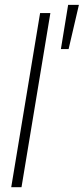

<svg xmlns="http://www.w3.org/2000/svg" viewBox="-20 -782 350 802"><path d="M190.4 -727.5 69.8 0H26.9L147.5 -727.5ZM234.4 -577.1 264.6 -761.7H309.6L266.6 -577.1Z"/></svg>

Font: Inter 28pt ExtraLight
Style: Italic
Weight: 250
Italic angle: -9.3988°
Designer: Rasmus Andersson
Foundry: rsms
Version: Version 4.001;git-66647c0bb